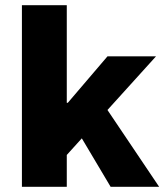

<svg xmlns="http://www.w3.org/2000/svg" viewBox="-20 -716 640 736"><path d="M64 0V-696H236V-322H240L392 -500H578L236 -122V0ZM404 0 278 -212 376 -318 590 0Z"/></svg>

Font: Source Code Pro ExtraLight Black
Style: Regular
Weight: 900
Monospace: yes
Version: Version 1.018;hotconv 1.0.116;makeotfexe 2.5.65601